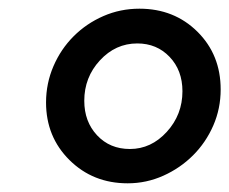

<svg xmlns="http://www.w3.org/2000/svg" viewBox="-20 -730 528 442"><path d="M86 -494Q86 -538 103 -577.5Q120 -617 149.5 -646.5Q179 -676 218 -693Q257 -710 301 -710Q381 -710 434.5 -657Q488 -604 488 -524Q488 -480 471 -441Q454 -402 424.5 -372.5Q395 -343 356 -325.5Q317 -308 274 -308Q194 -308 140 -361.5Q86 -415 86 -494ZM400 -520Q400 -568 370.5 -599Q341 -630 296 -630Q246 -630 210 -591Q174 -552 174 -498Q174 -450 203.5 -418.5Q233 -387 279 -387Q328 -387 364 -426.5Q400 -466 400 -520Z"/></svg>

Font: Red Hat Text Medium
Style: Italic
Weight: 500
Italic angle: -12°
Designer: Pentagram / MCKL
Foundry: Pentagram / MCKL
Version: Version 1.003; Red Hat Text Medium Italic